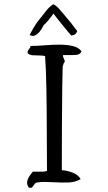

<svg xmlns="http://www.w3.org/2000/svg" viewBox="-20 -869 510 907"><path d="M365 -627Q360 -612 341.5 -610Q323 -608 303 -609Q297 -609 291 -609Q285 -609 279 -609Q275 -606 281 -594Q283 -590 284.5 -585.5Q286 -581 286 -577Q282 -573 280 -567.5Q278 -562 276 -554Q275 -529 275 -504.5Q275 -480 274 -454Q273 -358 272.5 -260Q272 -162 272 -65Q295 -64 322 -54Q349 -44 361 -23Q336 -8 303.5 -7Q271 -6 236 -8Q215 -9 194.5 -9.5Q174 -10 155 -7Q149 -6 146 -2.5Q143 1 140 5Q137 11 132 15.5Q127 20 116 17Q106 3 108.5 -11Q111 -25 119.5 -37.5Q128 -50 135 -58Q140 -58 145.5 -58Q151 -58 157 -58Q169 -58 181 -58Q193 -58 202 -62Q201 -152 201 -253.5Q201 -355 199 -454Q198 -532 193 -604Q186 -606 178 -606.5Q170 -607 161 -607Q147 -607 134 -608Q121 -609 111 -617Q109 -625 111.5 -629Q114 -633 117 -637Q120 -640 122 -643.5Q124 -647 124 -652Q155 -652 190.5 -655Q226 -658 260 -658Q294 -658 322 -652Q350 -646 365 -627ZM345 -722Q342 -714 336.5 -708.5Q331 -703 317 -701Q313 -705 300.5 -720Q288 -735 273 -753.5Q258 -772 246.5 -786.5Q235 -801 233 -805Q197 -757 186 -750Q182 -741 174 -728.5Q166 -716 156 -708Q149 -702 140 -700Q131 -698 120 -704Q140 -742 151 -757.5Q162 -773 173 -786Q184 -800 198.5 -818.5Q213 -837 232 -849Q246 -842 258 -828.5Q270 -815 280 -803Q299 -781 315.5 -760.5Q332 -740 345 -722Z"/></svg>

Font: Yuji Syuku
Style: Regular
Weight: 400
Designer: Kataoka Yuji
Foundry: Kinuta Font Factory
Version: Version 3.002